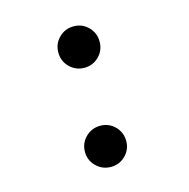

<svg xmlns="http://www.w3.org/2000/svg" viewBox="-79 -519 625 634"><g transform="rotate(-15 234.0 -202.0)"><path d="M295.9 -371.6Q295.9 -341.8 275.4 -321.3Q254.9 -300.8 225.6 -300.8Q196.3 -300.8 175.5 -321.3Q154.8 -341.8 154.8 -371.6Q154.8 -401.4 175.5 -421.9Q196.3 -442.4 225.6 -442.4Q254.9 -442.4 275.4 -421.9Q295.9 -401.4 295.9 -371.6ZM295.9 -31.7Q295.9 -2.9 275.4 17.6Q254.9 38.1 225.6 38.1Q196.3 38.1 175.5 17.6Q154.8 -2.9 154.8 -31.7Q154.8 -61.5 175.5 -82Q196.3 -102.5 225.6 -102.5Q254.9 -102.5 275.4 -82Q295.9 -61.5 295.9 -31.7Z"/></g></svg>

Font: Scheherazade New Medium
Style: Regular
Weight: 500
Designer: SIL International
Foundry: SIL International
Version: Version 4.000